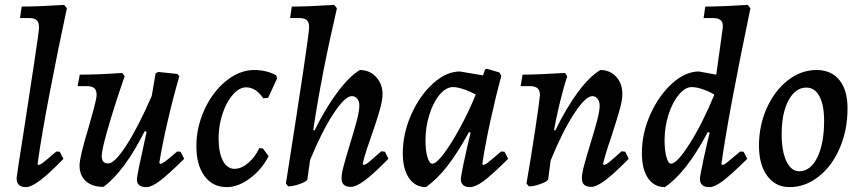

<svg xmlns="http://www.w3.org/2000/svg" viewBox="-20 -755 3522 787"><path d="M211 -134 225 -133 240 -104Q182 -44 145 -16Q108 12 86 12Q48 12 48 -25Q48 -31 84 -260Q94 -327 117 -477Q140 -627 140 -642Q140 -663 131 -672Q122 -681 100 -681H62L69 -728Q133 -728 243 -735L254 -721Q217 -548 183.5 -373.5Q150 -199 134 -83L137 -79Q144 -79 156.5 -88.5Q169 -98 211 -134Z M735 -104Q668 -38 634.5 -13Q601 12 580 12Q541 12 541 -20Q541 -35 581 -215L573 -217Q489 -51 404 11Q358 11 332 -12.5Q306 -36 306 -77Q306 -110 344 -236Q356 -277 366 -315Q376 -353 376 -367Q376 -385 366.5 -393.5Q357 -402 336 -402H298L307 -449Q383 -449 481 -456L491 -443Q450 -324 423.5 -232.5Q397 -141 397 -117Q397 -100 403.5 -92.5Q410 -85 424 -85Q450 -85 499 -161Q548 -237 602 -362L618 -455L629 -460L707 -452L715 -442Q692 -364 668.5 -263.5Q645 -163 633 -87L637 -83Q644 -84 656 -92.5Q668 -101 706 -134L720 -133Z M876 -188Q876 -130 893.5 -96.5Q911 -63 941 -63Q969 -63 997 -86.5Q1025 -110 1043 -148L1058 -146L1081 -115Q1053 -60 1004.5 -24Q956 12 910 12Q852 12 818.5 -33Q785 -78 785 -156Q785 -234 818.5 -306.5Q852 -379 907 -423.5Q962 -468 1022 -468Q1048 -468 1072 -462Q1096 -456 1112 -446L1116 -434L1079 -354L1059 -352Q1029 -397 989 -397Q961 -397 934.5 -367Q908 -337 892 -288.5Q876 -240 876 -188Z M1543 -135 1558 -133 1572 -104Q1512 -43 1476 -16Q1440 11 1418 11Q1380 11 1380 -24Q1380 -43 1389 -76.5Q1398 -110 1415 -166Q1433 -224 1443 -262.5Q1453 -301 1453 -322Q1453 -339 1444.5 -350Q1436 -361 1422 -361Q1394 -361 1346.5 -288.5Q1299 -216 1251 -99L1240 -20Q1239 -12 1210.5 -1.5Q1182 9 1161 9L1152 -3Q1245 -595 1247 -641Q1248 -662 1238.5 -671.5Q1229 -681 1207 -681H1169L1176 -728Q1240 -728 1350 -735L1361 -721Q1297 -446 1264 -222L1269 -220Q1317 -316 1365 -379.5Q1413 -443 1455 -468Q1495 -468 1521.5 -439.5Q1548 -411 1548 -369Q1548 -344 1536.5 -303.5Q1525 -263 1503 -200Q1500 -192 1486 -151Q1472 -110 1467 -83L1470 -79Q1477 -79 1488 -87.5Q1499 -96 1543 -135Z M2034 -134 2048 -133 2063 -104Q1993 -35 1960.5 -11.5Q1928 12 1905 12Q1888 12 1878.5 3.5Q1869 -5 1869 -19Q1869 -43 1909 -212L1902 -213Q1855 -127 1813 -73.5Q1771 -20 1726 12Q1682 12 1656.5 -25Q1631 -62 1631 -127Q1631 -207 1665.5 -285Q1700 -363 1754.5 -412.5Q1809 -462 1865 -462L1960 -446L1968 -470L1976 -473L2027 -458L2035 -444Q2012 -360 1990 -259Q1968 -158 1957 -83L1960 -79Q1967 -79 1979.5 -88.5Q1992 -98 2034 -134ZM1930 -367Q1908 -380 1881.5 -389Q1855 -398 1837 -398Q1808 -398 1782 -367Q1756 -336 1740 -285Q1724 -234 1724 -179Q1724 -138 1732 -111Q1740 -84 1752 -84Q1768 -84 1798 -123.5Q1828 -163 1864 -228.5Q1900 -294 1930 -367Z M2557 -104Q2498 -44 2461.5 -16.5Q2425 11 2403 11Q2365 11 2365 -24Q2365 -43 2374 -76.5Q2383 -110 2400 -166Q2418 -224 2428 -262.5Q2438 -301 2438 -322Q2438 -339 2429.5 -350Q2421 -361 2408 -361Q2380 -361 2332.5 -288Q2285 -215 2237 -97L2227 -20Q2225 -12 2197 -1.5Q2169 9 2148 9L2138 -3Q2156 -105 2173.5 -222Q2191 -339 2193 -362Q2194 -383 2184 -392.5Q2174 -402 2152 -402H2114L2122 -449Q2180 -449 2296 -456L2305 -442Q2290 -397 2275 -335Q2260 -273 2251 -222L2256 -220Q2303 -316 2350.5 -379.5Q2398 -443 2441 -468Q2480 -468 2505.5 -440.5Q2531 -413 2531 -370Q2531 -345 2521 -309Q2511 -273 2487 -198Q2459 -117 2452 -83L2455 -79Q2462 -79 2474.5 -88.5Q2487 -98 2528 -135L2543 -133Z M3014 -134 3028 -133 3043 -104Q2976 -38 2942.5 -13Q2909 12 2888 12Q2849 12 2849 -21Q2849 -34 2864.5 -105.5Q2880 -177 2889 -212L2881 -213Q2835 -127 2792.5 -73Q2750 -19 2706 12Q2661 12 2636 -25Q2611 -62 2611 -128Q2611 -208 2645.5 -285.5Q2680 -363 2734.5 -412.5Q2789 -462 2845 -462L2916 -449L2942 -637L2943 -648Q2943 -665 2933 -673Q2923 -681 2902 -681H2864L2871 -728Q2935 -728 3045 -735L3056 -721Q2966 -290 2937 -83L2940 -79Q2947 -79 2957.5 -87Q2968 -95 3014 -134ZM2908 -367Q2887 -380 2861 -389Q2835 -398 2815 -398Q2788 -398 2762 -366.5Q2736 -335 2720 -284.5Q2704 -234 2704 -180Q2704 -140 2711.5 -112Q2719 -84 2730 -84Q2755 -84 2807.5 -167Q2860 -250 2908 -367Z M3091 -158Q3091 -241 3123 -312Q3155 -383 3209 -425.5Q3263 -468 3327 -468Q3387 -468 3420.5 -427Q3454 -386 3454 -311Q3454 -223 3422.5 -149Q3391 -75 3336 -31.5Q3281 12 3216 12Q3159 12 3125 -34Q3091 -80 3091 -158ZM3358 -260Q3358 -324 3339 -360Q3320 -396 3285 -396Q3240 -396 3212 -343.5Q3184 -291 3184 -205Q3184 -135 3203.5 -94Q3223 -53 3256 -53Q3302 -53 3330 -109.5Q3358 -166 3358 -260Z"/></svg>

Font: Alegreya Medium
Style: Italic
Weight: 500
Italic angle: -7°
Designer: Juan Pablo del Peral
Foundry: Huerta Tipografica
Version: Version 2.008; ttfautohint (v1.8)